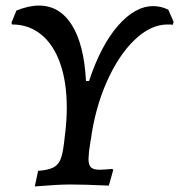

<svg xmlns="http://www.w3.org/2000/svg" viewBox="-20 -663 644 690"><path d="M604 -584 601 -574Q595 -575 582 -575Q521 -575 463 -519Q405 -463 363 -367.5Q321 -272 306 -158V-161L300 -119Q298 -99 298 -92Q298 -70 307 -61.5Q316 -53 338 -53Q351 -53 384 -56L387 -52L371 4Q281 0 233 0Q189 0 105 7L117 -49Q153 -52 170.5 -60.5Q188 -69 196.5 -88Q205 -107 210 -148L214 -183V-182Q220 -232 220 -276Q220 -367 196.5 -434.5Q173 -502 128.5 -538.5Q84 -575 24 -575L21 -581L39 -625Q83 -643 120 -643Q194 -643 238 -573.5Q282 -504 289 -372H300Q342 -499 403.5 -570Q465 -641 531 -641Q559 -641 585 -628Z"/></svg>

Font: Alegreya SC Medium
Style: Italic
Weight: 500
Italic angle: -7°
Designer: Juan Pablo del Peral
Foundry: Huerta Tipografica
Version: Version 2.007; ttfautohint (v1.6)